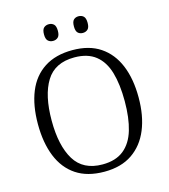

<svg xmlns="http://www.w3.org/2000/svg" viewBox="-131 -1009 985 1122"><g transform="rotate(-15 361.5 -448.5)"><path d="M362 10Q259 10 191.5 -35Q124 -80 90.5 -163Q57 -246 57 -359Q57 -472 90.5 -554Q124 -636 192.5 -680.5Q261 -725 363 -725Q464 -725 531 -680Q598 -635 632 -553Q666 -471 666 -358Q666 -247 632 -164.5Q598 -82 530.5 -36Q463 10 362 10ZM362 -34Q442 -34 490.5 -73Q539 -112 560.5 -184.5Q582 -257 582 -358Q582 -460 561 -532Q540 -604 491.5 -642.5Q443 -681 363 -681Q245 -681 192.5 -596Q140 -511 140 -358Q140 -206 192.5 -120Q245 -34 362 -34ZM449 -806Q431 -806 419.5 -817Q408 -828 408 -856Q408 -885 419.5 -896Q431 -907 449 -907Q467 -907 479 -896Q491 -885 491 -856Q491 -828 479 -817Q467 -806 449 -806ZM269 -806Q251 -806 239 -817Q227 -828 227 -856Q227 -885 239 -896Q251 -907 269 -907Q287 -907 299 -896Q311 -885 311 -856Q311 -828 299 -817Q287 -806 269 -806Z"/></g></svg>

Font: Noto Serif Tibetan Light
Style: Regular
Weight: 300
Version: Version 2.103